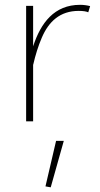

<svg xmlns="http://www.w3.org/2000/svg" viewBox="-20 -508 417 804"><path d="M170.4 272.5 192.4 276.4 247.1 82H214.8ZM89.4 0H118.7V-237.8L119.1 -237.3C128.4 -277.8 140.1 -315.4 154.8 -349.6C183.6 -417.5 231 -462.4 309.6 -462.4C327.6 -462.4 341.3 -460.4 349.6 -456.5L357.4 -482.4C344.2 -485.8 330.1 -487.8 315.4 -487.8C207.5 -487.8 150.9 -412.6 118.7 -314V-483.4H89.4Z"/></svg>

Font: Estedad Thin
Style: Regular
Weight: 100
Designer: Amin Abedi
Version: Version 7.3